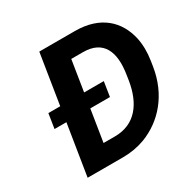

<svg xmlns="http://www.w3.org/2000/svg" viewBox="-158 -867 1021 1023"><g transform="rotate(-30 352.5 -355.5)"><path d="M74 -313H147L97 0H314C363 0 408 -8 451 -24C573 -71 670 -179 695 -339L700 -371C708 -422 707 -468 698 -510C672 -626 587 -711 429 -711H210L161 -403H88ZM263 -118 294 -313H415L429 -403H308L338 -592H410C535 -592 572 -503 551 -372L546 -339C525 -208 458 -118 333 -118Z"/></g></svg>

Font: Asimov Pro
Style: BdObl
Weight: 700
Designer: Google
Version: Version 2.000980; 2014